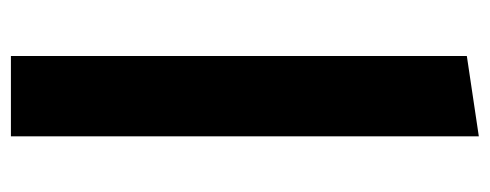

<svg xmlns="http://www.w3.org/2000/svg" viewBox="-286 -590 876 343"><g transform="rotate(90 151.5 -418.0)"><path d="M223.1 0H79.6V-814.5L223.1 -835.9Z"/></g></svg>

Font: Dhyana
Style: Bold
Weight: 700
Foundry: Vernon Adams
Version: Version 1.002; ttfautohint (v0.8.51-6076)